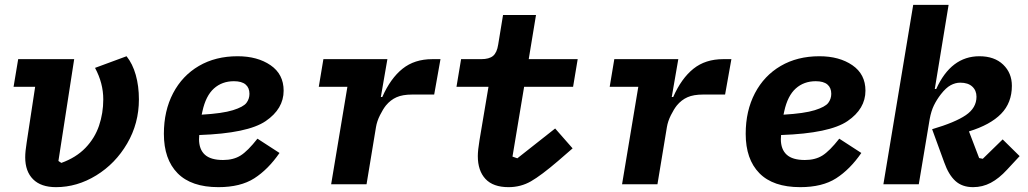

<svg xmlns="http://www.w3.org/2000/svg" viewBox="-20 -760 4240 792"><path d="M286 -516 221 -96 233 -88Q294 -110 332.5 -150Q371 -190 388.5 -241.5Q406 -293 406 -350Q406 -417 372 -480L502 -528Q527 -497 540 -451Q553 -405 553 -350Q553 -251 504.5 -168Q456 -85 377 -36.5Q298 12 211 12Q149 12 116.5 -20.5Q84 -53 84 -111Q84 -135 90 -172L125 -402H36L55 -516Z M656 -208Q656 -303 694 -375.5Q732 -448 800.5 -488Q869 -528 960 -528Q1042 -528 1096 -491Q1150 -454 1150 -386Q1150 -311 1076 -260.5Q1002 -210 802 -203Q801 -195 801 -186Q801 -144 825 -122Q849 -100 900 -100Q943 -100 972.5 -118.5Q1002 -137 1042 -188L1133 -129Q1086 -61 1029 -24.5Q972 12 881 12Q769 12 712.5 -45.5Q656 -103 656 -208ZM815 -301 812 -287Q898 -292 941 -305.5Q984 -319 996.5 -335.5Q1009 -352 1009 -373Q1009 -398 993 -411.5Q977 -425 945 -425Q896 -425 862.5 -395Q829 -365 815 -301Z M1346 0 1413 -402H1295L1314 -516H1578L1551 -360H1557Q1591 -437 1640.5 -476.5Q1690 -516 1763 -516H1797L1771 -370H1680Q1641 -370 1616 -359Q1591 -348 1572 -325Q1560 -310 1547.5 -285Q1535 -260 1531 -236L1492 0Z M1951 -116Q1951 -140 1958 -182L1995 -402H1863L1882 -516H1965Q1998 -516 2014 -529.5Q2030 -543 2035 -576L2055 -698H2191L2161 -516H2363L2344 -402H2142L2094 -114L2114 -107L2270 -230L2342 -148L2282 -96Q2212 -36 2170 -12Q2128 12 2078 12Q2014 12 1982.5 -22Q1951 -56 1951 -116Z M2546 0 2613 -402H2495L2514 -516H2778L2751 -360H2757Q2791 -437 2840.5 -476.5Q2890 -516 2963 -516H2997L2971 -370H2880Q2841 -370 2816 -359Q2791 -348 2772 -325Q2760 -310 2747.5 -285Q2735 -260 2731 -236L2692 0Z M3056 -208Q3056 -303 3094 -375.5Q3132 -448 3200.5 -488Q3269 -528 3360 -528Q3442 -528 3496 -491Q3550 -454 3550 -386Q3550 -311 3476 -260.5Q3402 -210 3202 -203Q3201 -195 3201 -186Q3201 -144 3225 -122Q3249 -100 3300 -100Q3343 -100 3372.5 -118.5Q3402 -137 3442 -188L3533 -129Q3486 -61 3429 -24.5Q3372 12 3281 12Q3169 12 3112.5 -45.5Q3056 -103 3056 -208ZM3215 -301 3212 -287Q3298 -292 3341 -305.5Q3384 -319 3396.5 -335.5Q3409 -352 3409 -373Q3409 -398 3393 -411.5Q3377 -425 3345 -425Q3296 -425 3262.5 -395Q3229 -365 3215 -301Z M3747 -740H3893L3836 -393H3842Q3903 -528 4020 -528Q4082 -528 4118 -493.5Q4154 -459 4154 -406Q4154 -336 4109.5 -290.5Q4065 -245 3977 -218L4019 -108L4034 -105L4116 -185L4186 -116L4134 -60Q4101 -24 4067 -6Q4033 12 3994 12Q3949 12 3921 -13.5Q3893 -39 3875 -90L3825 -227Q3920 -255 3964 -285Q4008 -315 4008 -361Q4008 -387 3990.5 -403Q3973 -419 3941 -419Q3921 -419 3901.5 -408.5Q3882 -398 3861 -371Q3844 -349 3832.5 -325.5Q3821 -302 3815 -269L3770 0H3624Z"/></svg>

Font: iA Writer Mono V
Style: Regular
Weight: 400
Italic angle: -9.5°
Designer: Mike Abbink, Paul van der Laan, Pieter van Rosmalen
Foundry: Bold Monday
Version: Version 2.000